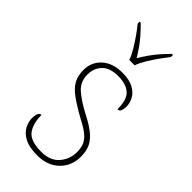

<svg xmlns="http://www.w3.org/2000/svg" viewBox="-243 -824 892 892"><g transform="rotate(45 202.5 -378.0)"><path d="M206 10Q150 10 119.5 -7Q89 -24 77 -48.5Q65 -73 65 -95Q65 -109 67.5 -118.5Q70 -128 74.5 -132.5Q79 -137 86 -137Q86 -80 110.5 -47.5Q135 -15 206 -15Q265 -15 295 -50Q325 -85 325 -132Q325 -156 318 -175.5Q311 -195 290.5 -213Q270 -231 229 -252Q171 -284 137.5 -308.5Q104 -333 90 -359.5Q76 -386 76 -422Q76 -475 113 -508.5Q150 -542 214 -542Q259 -542 286.5 -527Q314 -512 326 -489.5Q338 -467 338 -445Q338 -426 333 -415.5Q328 -405 317 -405Q317 -470 289 -493.5Q261 -517 211 -517Q156 -517 130 -489.5Q104 -462 104 -421Q104 -374 137 -344.5Q170 -315 231 -283Q282 -257 308 -233.5Q334 -210 343.5 -185.5Q353 -161 353 -131Q353 -68 312 -29Q271 10 206 10ZM194 -606Q186 -629 170 -655.5Q154 -682 136 -708Q118 -734 102 -753V-766H109Q134 -741 151.5 -721Q169 -701 183 -681Q197 -661 212 -636Q227 -661 241 -681Q255 -701 272 -721Q289 -741 314 -766H321V-753Q306 -734 287.5 -708Q269 -682 253 -655.5Q237 -629 229 -606Z"/></g></svg>

Font: Noto Serif Lao Thin
Style: Regular
Weight: 250
Designer: Monotype Design Team
Foundry: Monotype Imaging Inc.
Version: Version 2.003